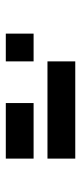

<svg xmlns="http://www.w3.org/2000/svg" viewBox="175 -1046 284 675"><g transform="rotate(90 317.5 -708.0)"><path d="M341.8 -585.9V-683.6H537.1V-585.9ZM195.3 -732.4V-830.1H537.1V-732.4ZM195.3 -585.9H97.7V-683.6H195.3Z"/></g></svg>

Font: Trigram
Style: Regular
Weight: 400
Designer: GGBotNet
Foundry: GGBotNet
Version: 1.05